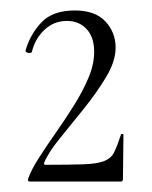

<svg xmlns="http://www.w3.org/2000/svg" viewBox="-20 -749 290 367"><path d="M34 -408Q40 -425 54.5 -447.5Q69 -470 86.5 -495Q104 -520 121 -547Q138 -574 149 -600Q160 -626 160 -650Q160 -678 145.5 -693.5Q131 -709 108 -709Q83 -709 65 -692Q47 -675 41 -650Q40 -647 34 -648Q28 -649 29 -653Q38 -684 59.5 -706.5Q81 -729 123 -729Q162 -729 181.5 -708Q201 -687 201 -658Q201 -632 183 -602Q165 -572 140.5 -541.5Q116 -511 94 -484Q72 -457 64 -437Q64 -434 67 -434Q115 -434 141 -435Q167 -436 180 -441.5Q193 -447 198.5 -458.5Q204 -470 211 -491Q211 -493 213.5 -493Q216 -493 216 -491L215 -407Q215 -402 211 -402Q173 -402 125 -402Q77 -402 37 -402Q32 -402 34 -408Z"/></svg>

Font: Cormorant Light Light
Style: Regular
Weight: 300
Version: Version 4.000